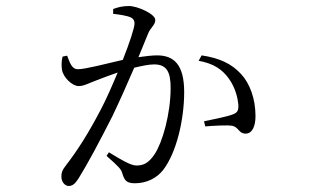

<svg xmlns="http://www.w3.org/2000/svg" viewBox="-20 -572 1040 638"><path d="M640 -370C690 -361 719 -341 741 -310C763 -279 770 -245 772 -225C773 -206 770 -198 754 -192C734 -184 686 -175 658 -169L662 -152C688 -154 735 -157 752 -154C774 -149 773 -128 796 -128C819 -128 829 -154 829 -186C829 -244 810 -295 781 -326C750 -360 710 -379 650 -388ZM356 -526C375 -524 402 -520 415 -514C424 -509 427 -503 427 -494C427 -480 411 -431 388 -373C331 -360 264 -342 239 -342C217 -342 212 -366 203 -387L188 -384C184 -370 184 -352 186 -340C190 -315 220 -286 241 -286C259 -286 271 -294 303 -306C319 -312 344 -322 371 -331C353 -288 334 -244 315 -208C272 -126 238 -73 198 -21C187 -7 184 1 184 15C184 34 197 46 208 46C220 46 229 40 241 21C271 -27 312 -104 354 -187C378 -237 404 -296 426 -347C451 -353 475 -358 492 -358C534 -358 547 -333 547 -280C547 -194 520 -99 494 -60C474 -30 457 -22 433 -22C415 -22 382 -41 342 -66L334 -54C375 -18 383 -9 386 3C393 25 398 37 428 37C467 37 501 20 522 -7C566 -64 592 -173 592 -266C592 -356 559 -388 502 -388C485 -388 461 -385 440 -382L472 -460C480 -481 496 -488 496 -506C496 -525 438 -552 408 -552C386 -552 369 -547 356 -542Z"/></svg>

Font: Noto Serif CJK KR Light
Style: Regular
Weight: 300
Designer: Ryoko NISHIZUKA 西塚涼子 (kana & ideographs); Frank Grießhammer (Latin, Greek & Cyrillic); Wenlong ZHANG 张文龙 (bopomofo); San
Foundry: Adobe
Version: Version 2.001;hotconv 1.1.0;makeotfexe 2.6.0